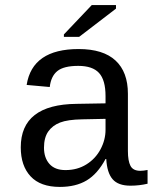

<svg xmlns="http://www.w3.org/2000/svg" viewBox="-20 -733 640 763"><path d="M537.6 -54.2Q550.3 -54.2 566.4 -57.6V-2.9Q533.2 4.9 498.5 4.9Q449.7 4.9 427.5 -20.8Q405.3 -46.4 402.3 -101.1H399.4Q367.7 -42 324.5 -16.1Q281.2 9.8 217.8 9.8Q140.6 9.8 101.6 -32.2Q62.5 -74.2 62.5 -147.5Q62.5 -317.9 284.2 -320.3L399.4 -322.3V-351.1Q399.4 -415 373.5 -443.1Q347.7 -471.2 291 -471.2Q233.4 -471.2 208 -450.7Q182.6 -430.2 177.7 -387.2L85.9 -395.5Q108.4 -538.1 292.5 -538.1Q390.1 -538.1 439.2 -492.4Q488.3 -446.8 488.3 -360.4V-132.8Q488.3 -93.8 498.5 -74Q508.8 -54.2 537.6 -54.2ZM240.2 -57.1Q287.1 -57.1 323.2 -79.6Q359.4 -102.1 379.4 -139.6Q399.4 -177.2 399.4 -217.3V-260.7L306.6 -258.8Q249 -257.8 218.8 -246.1Q188.5 -234.4 171.6 -210.2Q154.8 -186 154.8 -146Q154.8 -106 176.5 -81.5Q198.2 -57.1 240.2 -57.1ZM233.9 -586.4V-596.2L344.7 -712.9H440.9V-698.7L294.4 -586.4Z"/></svg>

Font: Cousine
Style: Regular
Weight: 400
Monospace: yes
Designer: Steve Matteson
Foundry: Monotype Imaging Inc.
Version: Version 1.21